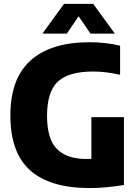

<svg xmlns="http://www.w3.org/2000/svg" viewBox="-20 -970 718 1000"><path d="M447 9.5Q241 9.5 137.5 -82.5Q34 -174.5 34 -369Q34 -560.5 139.5 -655.2Q245 -750 446 -750Q531 -750 605.5 -732V-580.5Q570 -588.5 535.5 -593Q501 -597.5 464.5 -597.5Q338.5 -597.5 281.8 -545.2Q225 -493 225 -366.5Q225 -245.5 276.8 -193.8Q328.5 -142 429.5 -142Q442.5 -142 456 -142.5V-360H625.5V-6.5Q580.5 1 535 5.2Q489.5 9.5 447 9.5ZM201 -795 313.5 -950H465.5L578 -795H451L389.5 -885.5L328 -795Z"/></svg>

Font: Encode Sans SmCnd XBd
Style: Regular
Weight: 800
Width: 4
Designer: Multiple Designers
Foundry: Impallari Type
Version: Version 3.002; ttfautohint (v1.8.3) -l 8 -r 50 -G 200 -x 14 